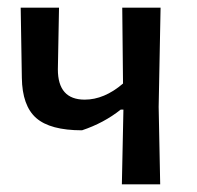

<svg xmlns="http://www.w3.org/2000/svg" viewBox="-20 -481 513 501"><path d="M298 0 302 -193V-195H295Q251 -160 194 -141Q111 -141 74.5 -173Q38 -205 37 -278L34 -461H134L131 -300Q131 -221 201 -221Q252 -221 301 -263L299 -461H399L394 -202L398 0Z"/></svg>

Font: Alegreya Sans Medium
Style: Regular
Weight: 500
Designer: Juan Pablo del Peral
Foundry: Huerta Tipografica
Version: Version 2.007